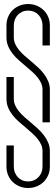

<svg xmlns="http://www.w3.org/2000/svg" viewBox="-20 -710 281 957"><path d="M191.9 -100.1V-263.2Q191.9 -280.3 185.1 -295.4Q178.2 -310.5 166.7 -324.7Q155.3 -338.9 140.6 -352.1Q126 -365.2 110.8 -377.9Q92.8 -393.1 75 -408.7Q57.1 -424.3 43.2 -441.9Q29.3 -459.5 20.8 -479.5Q12.2 -499.5 12.2 -523.9V-583.5Q12.2 -606.9 20.8 -626.7Q29.3 -646.5 43.9 -660.4Q58.6 -674.3 78.4 -682.1Q98.1 -689.9 120.1 -689.9Q143.6 -689.9 163.3 -681.6Q183.1 -673.3 197.8 -658.9Q212.4 -644.5 220.5 -625.2Q228.5 -606 228.5 -583.5V-483.4H191.9V-583Q191.9 -599.1 186.5 -612.5Q181.2 -626 171.9 -636Q162.6 -646 149.4 -651.6Q136.2 -657.2 121.1 -657.2Q104.5 -657.2 91.1 -651.4Q77.6 -645.5 68.4 -635.5Q59.1 -625.5 54 -612.1Q48.8 -598.6 48.8 -583V-523.9Q48.8 -505.9 56.2 -490Q63.5 -474.1 75.4 -459.7Q87.4 -445.3 102.5 -432.1Q117.7 -418.9 133.3 -405.8Q150.9 -391.1 168 -375.5Q185.1 -359.9 198.5 -342.3Q211.9 -324.7 220.2 -305.2Q228.5 -285.6 228.5 -263.2V-100.1ZM48.8 -326.2V-217.8Q48.8 -199.7 56.2 -183.8Q63.5 -168 75.4 -153.6Q87.4 -139.2 102.5 -126Q117.7 -112.8 133.3 -99.6Q150.9 -85 168 -69.3Q185.1 -53.7 198.5 -36.1Q211.9 -18.6 220.2 1Q228.5 20.5 228.5 43V120.6Q228.5 144 220 163.6Q211.4 183.1 196.8 197.3Q182.1 211.4 162.4 219.2Q142.6 227.1 120.1 227.1Q96.7 227.1 76.9 218.8Q57.1 210.4 42.7 196.3Q28.3 182.1 20.3 162.6Q12.2 143.1 12.2 120.6V15.1H48.8V120.1Q48.8 136.2 54.2 149.7Q59.6 163.1 68.8 173.1Q78.1 183.1 91.1 188.7Q104 194.3 119.6 194.3Q136.2 194.3 149.4 188.5Q162.6 182.6 172.1 172.6Q181.6 162.6 186.8 149.2Q191.9 135.7 191.9 120.1V43Q191.9 25.9 185.1 10.7Q178.2 -4.4 166.7 -18.6Q155.3 -32.7 140.6 -45.9Q126 -59.1 110.8 -71.8Q92.8 -86.9 75 -102.5Q57.1 -118.2 43.2 -135.7Q29.3 -153.3 20.8 -173.3Q12.2 -193.4 12.2 -217.8V-326.2Z"/></svg>

Font: Tulpen One
Style: Regular
Weight: 400
Designer: Naima Ben Ayed
Foundry: Naima Ben Ayed, Anton Koovit
Version: Version 1.002